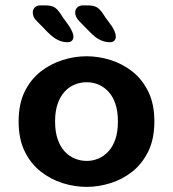

<svg xmlns="http://www.w3.org/2000/svg" viewBox="-20 -702 659 732"><path d="M310.5 10.5Q264.5 10.5 219 -3.8Q173.5 -18 135.2 -48Q97 -78 74 -125.2Q51 -172.5 51 -239Q51 -305.5 74 -352.5Q97 -399.5 135.2 -429.2Q173.5 -459 219 -473.2Q264.5 -487.5 310.5 -487.5Q355.5 -487.5 401.2 -473.2Q447 -459 484.8 -429.2Q522.5 -399.5 545.5 -352.5Q568.5 -305.5 568.5 -239Q568.5 -172.5 545.5 -125.2Q522.5 -78 484.8 -48Q447 -18 401.2 -3.8Q355.5 10.5 310.5 10.5ZM310.5 -88.5Q333.5 -88.5 354.5 -97.2Q375.5 -106 392.8 -124.2Q410 -142.5 419.8 -170.8Q429.5 -199 429.5 -239Q429.5 -278.5 419.8 -306.8Q410 -335 392.8 -353.2Q375.5 -371.5 354.5 -380Q333.5 -388.5 310.5 -388.5Q287.5 -388.5 265.8 -380Q244 -371.5 227 -353.2Q210 -335 200 -306.8Q190 -278.5 190 -239Q190 -199 200 -170.8Q210 -142.5 227 -124.2Q244 -106 265.8 -97.2Q287.5 -88.5 310.5 -88.5ZM238 -541Q217.5 -541 199.8 -550Q182 -559 162 -579L121 -621Q112 -629.5 108.5 -638Q105 -646.5 105 -654.5Q105 -666 113 -673.8Q121 -681.5 134 -681.5H152Q177.5 -681.5 190.2 -672.5Q203 -663.5 218.5 -637.5L244 -602Q260 -576.5 260 -562.5Q260 -552.5 254 -546.8Q248 -541 238 -541ZM400 -541Q379.5 -541 361.2 -550Q343 -559 323.5 -579L282.5 -621Q266.5 -637.5 266.5 -654.5Q266.5 -666 274.8 -673.8Q283 -681.5 296.5 -681.5H314Q339 -681.5 352 -672.5Q365 -663.5 380.5 -637.5L406.5 -602Q421.5 -578.5 421.5 -562.5Q421.5 -552.5 415.5 -546.8Q409.5 -541 400 -541Z"/></svg>

Font: Sono ExtraLight Monospace SemiBold
Style: Regular
Weight: 600
Version: Version 2.112